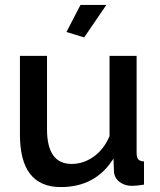

<svg xmlns="http://www.w3.org/2000/svg" viewBox="-20 -750 649 780"><path d="M412 -730 322 -598 250 -620 307 -730ZM227 10Q61 10 61 -203V-523H171V-225Q171 -84 271 -84Q319 -84 360.5 -113.5Q402 -143 425 -197V-523H535V-130Q535 -111 541.5 -103Q548 -95 565 -94V0Q536 5 516 5Q486 5 465 -11.5Q444 -28 443 -54L441 -106Q369 10 227 10Z"/></svg>

Font: Raleway
Style: Regular
Weight: 600
Designer: Matt McInerney, Pablo Impallari, Rodrigo Fuenzalida
Foundry: Matt McInerney, Pablo Impallari, Rodrigo Fuenzalida
Version: Version 1.000;PS 001.001;hotconv 1.0.56; ttfautohint (v1.5)